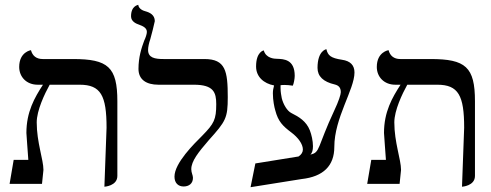

<svg xmlns="http://www.w3.org/2000/svg" viewBox="-20 -766 2045 800"><path d="M415 12C415 12 469 9 469 -33V-344C469 -487 430 -520 284 -520H158C131 -520 115 -534 109 -557C109 -557 60 -550 60 -487C60 -446 90 -413 137 -413H159C124 -359 90 -300 90 -212C90 -202 96 -135 98 -100H37L20 0H155L161 -58C161 -101 133 -173 133 -256C133 -306 166 -375 187 -413H312C400 -413 424 -368 424 -234Z M597 -558C597 -570 601 -588 606 -602C609 -611 625 -675 625 -678C625 -704 604 -714 586 -719C578 -721 558 -728 556 -746C556 -745 526 -743 526 -698C526 -676 548 -667 560 -663C573 -658 592 -651 592 -633C592 -624 586 -607 581 -597C569 -565 557 -527 557 -479C557 -434 590 -413 640 -413H788C870 -413 881 -381 881 -332C881 -268 872 -251 823 -201C789 -167 707 -87 707 -30C707 -3 723 11 745 11C767 11 784 -1 784 -25C784 -36 777 -46 777 -61C777 -95 807 -132 850 -182C921 -261 929 -274 929 -361C929 -470 920 -520 832 -520H662C625 -520 597 -525 597 -558Z M1122 -410C1119 -398 1117 -390 1117 -377C1117 -348 1123 -319 1127 -306C1139 -260 1158 -241 1194 -214C1222 -193 1242 -166 1242 -143C1242 -132 1236 -122 1224 -114L1044 -85L1024 14L1237 -20C1327 -30 1373 -75 1373 -154C1373 -275 1457 -393 1457 -464C1457 -494 1440 -512 1405 -517C1358 -524 1346 -535 1340 -561C1340 -561 1303 -556 1303 -483C1303 -448 1327 -425 1375 -414C1391 -410 1400 -401 1400 -382C1400 -372 1391 -344 1373 -306C1301 -152 1315 -130 1273 -122C1281 -128 1284 -141 1284 -157C1284 -179 1278 -205 1271 -223C1256 -261 1226 -279 1194 -295C1176 -304 1160 -332 1154 -357C1152 -368 1149 -382 1149 -399C1149 -404 1149 -408 1149 -411C1155 -412 1161 -412 1166 -412C1176 -412 1186 -411 1200 -409C1204 -417 1208 -438 1208 -450C1208 -519 1162 -520 1134 -521C1123 -521 1088 -523 1079 -556C1079 -556 1047 -551 1047 -489C1047 -446 1079 -418 1122 -410Z M1905 12C1905 12 1959 9 1959 -33V-344C1959 -487 1920 -520 1774 -520H1648C1621 -520 1605 -534 1599 -557C1599 -557 1550 -550 1550 -487C1550 -446 1580 -413 1627 -413H1649C1614 -359 1580 -300 1580 -212C1580 -202 1586 -135 1588 -100H1527L1510 0H1645L1651 -58C1651 -101 1623 -173 1623 -256C1623 -306 1656 -375 1677 -413H1802C1890 -413 1914 -368 1914 -234Z"/></svg>

Font: Libertinus Math
Style: Regular
Weight: 400
Designer: Philipp H. Poll, Khaled Hosny
Foundry: Caleb Maclennan
Version: Version 7.050;RELEASE